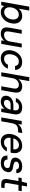

<svg xmlns="http://www.w3.org/2000/svg" viewBox="2060 -2820 772 4932"><g transform="rotate(90 2446.0 -354.0)"><path d="M294 12Q248 12 216.5 -1.5Q185 -15 166.5 -35.5Q148 -56 137 -76L114 0H24L151 -720H251L203 -447Q235 -493 284.5 -515.5Q334 -538 389 -538Q460 -538 507.5 -503Q555 -468 574.5 -406.5Q594 -345 580 -265Q570 -205 543.5 -154.5Q517 -104 479 -66.5Q441 -29 394 -8.5Q347 12 294 12ZM292 -75Q336 -75 374 -97.5Q412 -120 439.5 -162.5Q467 -205 478 -263Q488 -321 475 -363Q462 -405 432 -428Q402 -451 358 -451Q312 -451 273.5 -428Q235 -405 208.5 -363Q182 -321 171 -263Q161 -205 172.5 -163Q184 -121 214.5 -98Q245 -75 292 -75Z M845 12Q787 12 747.5 -10.5Q708 -33 692.5 -80Q677 -127 690 -199L747 -526H847L790 -203Q779 -137 798 -105Q817 -73 879 -73Q918 -73 953 -89.5Q988 -106 1013 -139Q1038 -172 1046 -220L1100 -526H1200L1108 0H1018L1025 -82Q998 -37 950.5 -12.5Q903 12 845 12Z M1478 12Q1405 12 1354 -22.5Q1303 -57 1282 -119Q1261 -181 1274 -261Q1285 -323 1312.5 -374Q1340 -425 1380 -462Q1420 -499 1469.5 -518.5Q1519 -538 1574 -538Q1667 -538 1720.5 -488.5Q1774 -439 1777 -355H1673Q1671 -401 1639.5 -426.5Q1608 -452 1559 -452Q1515 -452 1477.5 -430.5Q1440 -409 1414 -367Q1388 -325 1377 -263Q1369 -217 1373 -181Q1377 -145 1393 -121.5Q1409 -98 1433.5 -85.5Q1458 -73 1491 -73Q1525 -73 1554 -84.5Q1583 -96 1606 -118Q1629 -140 1641 -171H1745Q1724 -117 1684.5 -75.5Q1645 -34 1592.5 -11Q1540 12 1478 12Z M1837 0 1963 -720H2063L2015 -444Q2049 -487 2097 -512.5Q2145 -538 2197 -538Q2260 -538 2299 -515Q2338 -492 2352 -445Q2366 -398 2353 -327L2295 0H2196L2252 -317Q2264 -384 2238 -418.5Q2212 -453 2156 -453Q2118 -453 2083 -435Q2048 -417 2023.5 -382Q1999 -347 1990 -298L1937 0Z M2593 12Q2532 12 2496 -10Q2460 -32 2447 -69.5Q2434 -107 2441 -150Q2450 -200 2482 -236.5Q2514 -273 2565 -292.5Q2616 -312 2682 -312H2810Q2819 -360 2814 -391.5Q2809 -423 2787 -439Q2765 -455 2721 -455Q2679 -455 2646.5 -435Q2614 -415 2599 -375H2499Q2514 -427 2549.5 -463.5Q2585 -500 2633.5 -519Q2682 -538 2736 -538Q2807 -538 2850.5 -513Q2894 -488 2910 -442.5Q2926 -397 2915 -334L2856 0H2768L2775 -86Q2761 -66 2742.5 -48Q2724 -30 2701 -16.5Q2678 -3 2651 4.5Q2624 12 2593 12ZM2625 -69Q2655 -69 2683 -82.5Q2711 -96 2733.5 -119Q2756 -142 2771.5 -171.5Q2787 -201 2795 -233L2796 -241H2680Q2638 -241 2610 -230.5Q2582 -220 2567 -200.5Q2552 -181 2547 -156Q2541 -117 2561.5 -93Q2582 -69 2625 -69Z M2996 0 3088 -526H3178L3169 -431Q3194 -467 3227.5 -490.5Q3261 -514 3304 -526Q3347 -538 3398 -538L3380 -433H3321Q3292 -433 3264 -425.5Q3236 -418 3212 -401Q3188 -384 3171 -355Q3154 -326 3146 -281L3096 0Z M3621 12Q3550 12 3501 -22Q3452 -56 3432 -117.5Q3412 -179 3426 -262Q3437 -323 3463 -374Q3489 -425 3528 -461.5Q3567 -498 3615.5 -518Q3664 -538 3719 -538Q3795 -538 3841.5 -504Q3888 -470 3905 -412.5Q3922 -355 3909 -285Q3908 -275 3906 -264Q3904 -253 3900 -240H3495L3507 -310H3815Q3822 -358 3809.5 -390Q3797 -422 3769.5 -438.5Q3742 -455 3703 -455Q3664 -455 3627.5 -435.5Q3591 -416 3564.5 -378Q3538 -340 3527 -282L3522 -254Q3512 -194 3524.5 -153.5Q3537 -113 3566 -92Q3595 -71 3635 -71Q3686 -71 3718.5 -90Q3751 -109 3771 -144H3871Q3850 -100 3813.5 -64.5Q3777 -29 3728.5 -8.5Q3680 12 3621 12Z M4169 12Q4095 12 4051 -10Q4007 -32 3990 -70.5Q3973 -109 3977 -160H4079Q4078 -135 4087.5 -114.5Q4097 -94 4120 -81.5Q4143 -69 4183 -69Q4214 -69 4238 -78.5Q4262 -88 4277 -105.5Q4292 -123 4296 -146Q4301 -176 4290 -193Q4279 -210 4254.5 -219Q4230 -228 4192 -232Q4148 -239 4115 -250Q4082 -261 4061.5 -279Q4041 -297 4033 -324Q4025 -351 4032 -389Q4041 -432 4070 -466Q4099 -500 4146 -519Q4193 -538 4254 -538Q4342 -538 4386 -498.5Q4430 -459 4427 -387H4330Q4331 -420 4307 -438.5Q4283 -457 4239 -457Q4192 -457 4164.5 -439.5Q4137 -422 4133 -394Q4129 -373 4137 -356.5Q4145 -340 4169 -328.5Q4193 -317 4237 -311Q4283 -305 4316 -294.5Q4349 -284 4370 -266.5Q4391 -249 4398.5 -221.5Q4406 -194 4398 -153Q4389 -100 4357.5 -63.5Q4326 -27 4277.5 -7.5Q4229 12 4169 12Z M4709 0Q4661 0 4629 -15Q4597 -30 4584 -65Q4571 -100 4582 -160L4631 -442H4539L4555 -526H4646L4682 -662H4770L4746 -526H4891L4876 -442H4731L4682 -159Q4674 -116 4689 -100.5Q4704 -85 4748 -85H4813L4798 0Z"/></g></svg>

Font: DM Sans 9pt Medium
Style: Italic
Weight: 500
Italic angle: -10°
Version: Version 4.004;gftools[0.9.30]